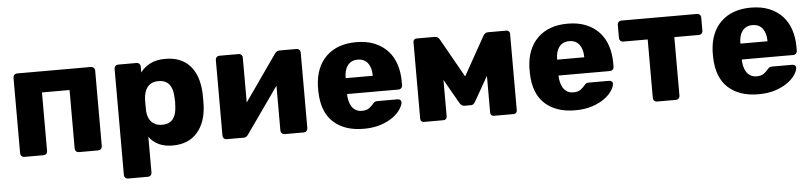

<svg xmlns="http://www.w3.org/2000/svg" viewBox="-44 -766 5040 1192"><g transform="rotate(-5 2476.5 -170.0)"><path d="M84 0Q73 0 66 -7Q59 -14 59 -25V-495Q59 -506 66 -513Q73 -520 84 -520H542Q553 -520 560.5 -513Q568 -506 568 -495V-25Q568 -14 560.5 -7Q553 0 542 0H424Q413 0 406 -7Q399 -14 399 -25V-389H227V-25Q227 -14 220 -7Q213 0 202 0Z M714 190Q703 190 696 183Q689 176 689 165V-495Q689 -506 696 -513Q703 -520 714 -520H827Q838 -520 845 -513Q852 -506 852 -495V-459Q875 -490 913 -510Q951 -530 1007 -530Q1106 -530 1160.5 -469.5Q1215 -409 1220 -297Q1221 -260 1220 -223Q1216 -116 1161 -53Q1106 10 1007 10Q957 10 920.5 -7.5Q884 -25 861 -57V165Q861 176 854 183Q847 190 836 190ZM953 -124Q978 -124 995 -132Q1012 -140 1022.5 -154.5Q1033 -169 1038 -188Q1043 -207 1044 -229Q1047 -260 1044 -291Q1043 -313 1038 -332Q1033 -351 1022.5 -365.5Q1012 -380 995 -388Q978 -396 953 -396Q928 -396 911 -387.5Q894 -379 883.5 -365Q873 -351 867.5 -332.5Q862 -314 861 -294Q860 -257 861 -219Q862 -200 867.5 -183Q873 -166 884 -153Q895 -140 912 -132Q929 -124 953 -124Z M1344 0Q1333 0 1326.5 -7Q1320 -14 1320 -24V-495Q1320 -506 1327 -513Q1334 -520 1345 -520H1463Q1474 -520 1481 -513Q1488 -506 1488 -495V-216L1690 -504Q1701 -520 1718 -520H1825Q1835 -520 1842 -513Q1849 -506 1849 -496V-25Q1849 -14 1842 -7Q1835 0 1824 0H1706Q1695 0 1688 -7Q1681 -14 1681 -25V-304L1478 -16Q1473 -9 1466.5 -4.5Q1460 0 1450 0Z M2198 10Q2079 10 2009.5 -53.5Q1940 -117 1937 -244V-279Q1942 -398 2011 -464Q2080 -530 2197 -530Q2263 -530 2312 -509.5Q2361 -489 2393.5 -453.5Q2426 -418 2442 -369Q2458 -320 2458 -263V-239Q2458 -228 2451 -221Q2444 -214 2433 -214H2113Q2113 -194 2117.5 -174Q2122 -154 2131.5 -138Q2141 -122 2157 -112Q2173 -102 2197 -102Q2226 -102 2242.5 -115Q2259 -128 2267 -138Q2276 -149 2281.5 -151.5Q2287 -154 2299 -154H2423Q2433 -154 2439.5 -148Q2446 -142 2445 -132Q2444 -115 2428 -90.5Q2412 -66 2381.5 -43.5Q2351 -21 2305 -5.5Q2259 10 2198 10ZM2113 -313H2282V-315Q2282 -364 2260 -392.5Q2238 -421 2197 -421Q2157 -421 2135 -392.5Q2113 -364 2113 -315Z M2572 0Q2564 0 2558 -6Q2552 -12 2552 -21V-500Q2552 -508 2558 -514Q2564 -520 2572 -520H2687Q2705 -520 2716 -502L2853 -259L2989 -502Q3000 -520 3018 -520H3134Q3142 -520 3148 -514Q3154 -508 3154 -500V-21Q3154 -12 3148 -6Q3142 0 3133 0H3009Q3000 0 2994 -6Q2988 -12 2988 -21V-251L2902 -100Q2897 -91 2890.5 -84.5Q2884 -78 2873 -78H2833Q2822 -78 2815 -84Q2808 -90 2802 -100L2717 -249V-21Q2717 -12 2711 -6Q2705 0 2696 0Z M3516 10Q3397 10 3327.5 -53.5Q3258 -117 3255 -244V-279Q3260 -398 3329 -464Q3398 -530 3515 -530Q3581 -530 3630 -509.5Q3679 -489 3711.5 -453.5Q3744 -418 3760 -369Q3776 -320 3776 -263V-239Q3776 -228 3769 -221Q3762 -214 3751 -214H3431Q3431 -194 3435.5 -174Q3440 -154 3449.5 -138Q3459 -122 3475 -112Q3491 -102 3515 -102Q3544 -102 3560.5 -115Q3577 -128 3585 -138Q3594 -149 3599.5 -151.5Q3605 -154 3617 -154H3741Q3751 -154 3757.5 -148Q3764 -142 3763 -132Q3762 -115 3746 -90.5Q3730 -66 3699.5 -43.5Q3669 -21 3623 -5.5Q3577 10 3516 10ZM3431 -313H3600V-315Q3600 -364 3578 -392.5Q3556 -421 3515 -421Q3475 -421 3453 -392.5Q3431 -364 3431 -315Z M4027 0Q4016 0 4009 -7Q4002 -14 4002 -25V-389H3850Q3839 -389 3832 -396Q3825 -403 3825 -414V-495Q3825 -506 3832 -513Q3839 -520 3850 -520H4320Q4331 -520 4338 -513Q4345 -506 4345 -495V-414Q4345 -403 4338 -396Q4331 -389 4320 -389H4168V-25Q4168 -14 4161 -7Q4154 0 4143 0Z M4658 10Q4539 10 4469.5 -53.5Q4400 -117 4397 -244V-279Q4402 -398 4471 -464Q4540 -530 4657 -530Q4723 -530 4772 -509.5Q4821 -489 4853.5 -453.5Q4886 -418 4902 -369Q4918 -320 4918 -263V-239Q4918 -228 4911 -221Q4904 -214 4893 -214H4573Q4573 -194 4577.5 -174Q4582 -154 4591.5 -138Q4601 -122 4617 -112Q4633 -102 4657 -102Q4686 -102 4702.5 -115Q4719 -128 4727 -138Q4736 -149 4741.5 -151.5Q4747 -154 4759 -154H4883Q4893 -154 4899.5 -148Q4906 -142 4905 -132Q4904 -115 4888 -90.5Q4872 -66 4841.5 -43.5Q4811 -21 4765 -5.5Q4719 10 4658 10ZM4573 -313H4742V-315Q4742 -364 4720 -392.5Q4698 -421 4657 -421Q4617 -421 4595 -392.5Q4573 -364 4573 -315Z"/></g></svg>

Font: Fz Rubik
Style: Bold
Weight: 700
Designer: Hubert and Fischer
Foundry: Hubert and Fischer
Version: Vit hóa bi FontZin.com